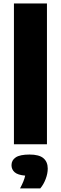

<svg xmlns="http://www.w3.org/2000/svg" viewBox="-20 -828 350 1102"><path d="M60 0V-808H249.5V0ZM95 253.5Q118.5 210 124.5 180Q82 176.5 64 160.5Q46 144.5 46 120Q46 91.5 70.5 75.2Q95 59 149.5 59Q204.5 59 229.2 80Q254 101 254 139.5Q254 168 242.2 199.2Q230.5 230.5 211 253.5Z"/></svg>

Font: Encode Sans Semi Expanded ExtraBold
Style: Regular
Weight: 800
Width: 6
Designer: Multiple Designers
Foundry: Impallari Type
Version: Version 3.000; ttfautohint (v1.8.3) -l 8 -r 50 -G 200 -x 14 